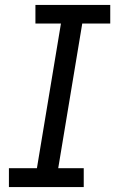

<svg xmlns="http://www.w3.org/2000/svg" viewBox="-20 -755 472 775"><path d="M16 0H318V-76H215L312 -660H425V-735H123V-660H226L129 -76H16Z"/></svg>

Font: Iosevka Sparkle Oblique
Style: Regular
Weight: 400
Italic angle: -9°
Designer: Belleve Invis
Foundry: Belleve Invis
Version: Version 4.5.0; ttfautohint (v1.8.3)